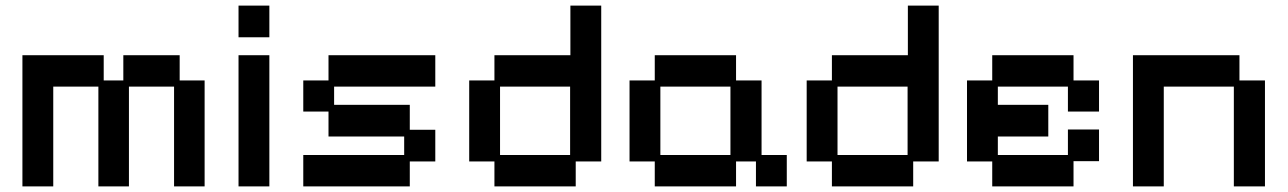

<svg xmlns="http://www.w3.org/2000/svg" viewBox="-20 -653 4594 685"><path d="M60 12V-456H350V-366H420V-456H621V-366H710V12H601V-344H440V12H331V-344H170V12Z M831 12V-456H941V12ZM831 -520V-633H941V-520Z M1062 12V-100H1422V-166H1152V-255H1062V-366H1152V-456H1533V-344H1172V-279H1442V-190H1533V-77H1442V12Z M1744 12V-77H1654V-366H1744V-456H2015V-633H2125V-77H2034V12ZM1764 -100H2014V-344H1764Z M2316 12V-77H2226V-366H2316V-456H2606V-366H2697V-100H2787V12H2677V-77H2606V12ZM2336 -100H2586V-344H2336Z M2948 12V-77H2858V-366H2948V-456H3219V-633H3329V-77H3238V12ZM2968 -100H3218V-344H2968Z M3520 12V-77H3430V-366H3520V-456H3810V-366H3901V-255H3790V-344H3540V-279H3720V-166H3540V-100H3790V-191H3901V-78H3810V12Z M4022 12V-456H4402V-366H4493V12H4382V-344H4132V12Z"/></svg>

Font: Pixelify Sans Medium
Style: Regular
Weight: 500
Designer: Stefie Justprince
Foundry: Typecalism Foundryline
Version: Version 1.000;February 13, 2025;FontCreator 15.0.0.3015 64-b